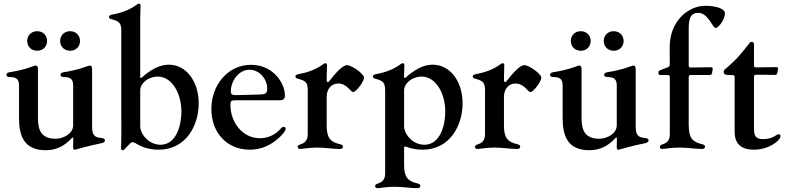

<svg xmlns="http://www.w3.org/2000/svg" viewBox="-20 -794 4242 1033"><path d="M225.9 14.2C290.5 14.2 329.5 -14.9 356.5 -41.2L366.1 -50.8C371.8 -56.1 373.9 -55.8 374.3 -48.3C374.3 -32.7 373.9 -16.3 373.6 -3.2C373.2 7.8 375.4 11.7 382.8 11.7C387.1 11.7 452.4 -9.6 528.4 -24.1C538.7 -26.3 544.7 -32.7 544.7 -37.3C544.7 -47.2 537.6 -49.7 528.4 -51.1C505 -54.3 475.5 -53.3 475.5 -109V-415.1C475.5 -433.9 473.7 -441.1 462.7 -441.1C457.4 -441.1 452.1 -438.6 447.4 -436.8C396 -417.6 347.7 -409.4 322.8 -405.5C312.1 -403.8 305.8 -399.5 305.8 -391.3C305.8 -382.5 312.5 -380 322.8 -379.6C348 -378.9 373.2 -376.4 373.6 -336.3V-119.7C373.6 -76 322.8 -47.6 278.8 -47.6C208.5 -47.6 184.3 -87 184.3 -154.5V-415.1C184.3 -433.9 182.5 -441.1 171.5 -441.1C166.2 -441.1 160.9 -438.6 156.2 -436.8C104.8 -417.6 56.5 -409.4 31.6 -405.5C21 -403.8 14.6 -399.5 14.6 -391.3C14.6 -382.5 21.3 -380 31.6 -379.6C56.8 -378.9 82 -376.4 82.4 -336.3V-159.1C82.4 -66.1 106.9 14.2 225.9 14.2ZM126.4 -573.5C126.4 -542.3 149.5 -521 180 -521C210.2 -521 233.3 -542.3 233.3 -573.5C233.3 -604.4 210.2 -626.4 180 -626.1C149.5 -626.4 126.4 -604.4 126.4 -573.5ZM303.6 -573.5C303.6 -542.3 326.7 -521 357.2 -521C387.4 -521 410.5 -542.3 410.5 -573.5C410.5 -604.4 387.4 -626.4 357.2 -626.1C326.7 -626.4 303.6 -604.4 303.6 -573.5Z M632.5 -152.3H632.8V-78.5C632.8 -28.8 631.4 -5.3 631.4 3.2C631.4 9.2 633.5 14.2 639.9 14.2C644.5 14.2 648.4 10.3 654.1 4.6C673.3 -15.3 685 -29.1 692.5 -29.1C702.8 -29.1 720.2 -16 734.4 -9.6C758.5 2.5 794.4 11.4 832.7 11.4C981.9 11.4 1049 -119.7 1049 -237.9C1049 -354.8 983 -446 888.1 -446C837 -446 790.5 -418.3 746.1 -379.6L742.9 -377.1C737.2 -372.9 735.4 -372.9 734.4 -378.2V-707.7L734.7 -708.1C734.7 -728.7 736.2 -749.6 736.2 -763.8C736.2 -771 733 -774.1 728 -774.1C724.1 -774.1 720.5 -772.7 715.9 -769.2C688.6 -748.6 648.1 -727.6 588.8 -716.6C574.2 -714.1 566.4 -711.3 566.4 -702.4C566.4 -695.7 571.4 -692.8 581.3 -690.3C626.1 -678.6 632.8 -666.9 632.8 -621.8L632.5 -621.4ZM734.4 -115.1V-306.8C734.4 -348 780.9 -382.1 828.1 -382.1C904.8 -382.1 956 -292.6 956 -193.2C956 -123.6 930.4 -15.3 843.8 -15.3C777.7 -15.3 734.4 -74.6 734.4 -115.1Z M1323.9 11.4C1380.7 11.4 1430 -8.9 1473 -45.8C1496.1 -65 1517 -89.1 1517 -101.9C1517 -107.6 1512.4 -111.5 1505.7 -111.5C1496.1 -111.5 1494 -104.4 1481.2 -92.3C1456 -66.8 1418.7 -50.4 1378.2 -50.4C1280.9 -50.4 1219.8 -141 1219.8 -228C1219.8 -249.3 1222.7 -254.6 1245 -254.6H1484.4C1505 -254.6 1512.8 -260.7 1512.8 -282.7C1512.8 -344.5 1451.3 -445.3 1330.6 -445.3C1205.6 -445.3 1117.2 -336.3 1117.2 -207.7C1117.2 -79.2 1201.7 11.4 1323.9 11.4ZM1221.9 -304C1221.9 -353.7 1261 -418.7 1322.4 -418.7C1376.4 -418.7 1417.6 -369 1417.6 -316.8C1417.6 -291.2 1408 -286.9 1379.6 -285.5C1328.8 -284.1 1257.5 -282.3 1256 -282.3C1230.1 -282.3 1221.9 -283.4 1221.9 -304Z M1594.5 7.5C1608 7.5 1641.3 0 1685.7 0C1732.6 0 1771.7 7.5 1807.9 7.5C1815.3 7.5 1824.9 5.7 1824.9 -5C1824.9 -12.4 1820.3 -15.6 1808.2 -18.5C1758.5 -29.8 1737.6 -51.5 1737.6 -117.9V-272.4C1737.6 -320.7 1767.8 -344.8 1799.7 -344.8C1846.6 -344.8 1866.1 -298.7 1880 -298.7C1896 -298.7 1938.6 -355.1 1938.6 -376.4C1938.6 -396 1873.2 -443.5 1846.6 -443.5C1820.3 -443.5 1775.9 -388.5 1756 -362.9C1750.4 -355.5 1746.8 -352.3 1742.5 -352.3C1736.5 -352.3 1737.6 -367.5 1737.6 -387.4L1737.9 -387.8C1737.9 -408.4 1739.3 -429.3 1739.3 -443.5C1739.3 -450.6 1736.2 -453.8 1731.2 -453.8C1727.3 -453.8 1723.7 -452.4 1719.1 -448.9C1691.8 -428.3 1651.3 -407.3 1592 -396.3C1577.4 -393.8 1569.6 -391 1569.6 -382.1C1569.6 -375.4 1574.6 -372.5 1584.5 -370C1630 -358.3 1636 -346.2 1636 -300.1L1635.7 -299.7V-74.6C1635.7 -49.4 1629.6 -27.3 1596.6 -17.4C1585.6 -13.8 1581.7 -9.9 1581.7 -3.9C1581.7 3.6 1587 7.5 1594.5 7.5Z M2011 218.4C2024.5 218.4 2057.9 210.9 2102.3 210.9C2149.1 210.9 2188.2 218.4 2224.4 218.4C2231.9 218.4 2241.5 216.6 2241.5 206C2241.5 198.5 2236.9 195.3 2224.8 192.5C2175.1 181.1 2154.1 159.4 2154.1 93V2.8C2154.5 -5.3 2157 -7.1 2164.8 -4.6L2166.5 -4.3C2189.6 5 2220.2 11.4 2252.5 11.4C2401.6 11.4 2468.8 -119.7 2468.8 -237.9C2468.8 -354.8 2402.7 -446 2307.9 -446C2256.7 -446 2210.2 -418.3 2165.8 -379.6L2162.6 -377.1C2156.2 -372.2 2154.5 -373.2 2154.1 -381.4V-387.8C2154.1 -408.4 2155.5 -429.3 2155.5 -443.5C2155.5 -450.6 2152.3 -453.8 2147.7 -453.8C2143.5 -453.8 2140.3 -452.4 2135.7 -448.9C2108 -428.3 2067.8 -407.3 2008.5 -396.3C1994 -393.8 1986.2 -391 1986.2 -382.1C1986.2 -375.4 1990.8 -372.5 2001.1 -370C2046.2 -358.3 2052.2 -346.2 2052.2 -299.7V136.4C2052.2 161.6 2046.2 183.6 2013.1 193.5C2002.1 197.1 1998.2 201 1998.2 207C1998.2 214.5 2003.6 218.4 2011 218.4ZM2154.1 -115.1V-306.8C2154.1 -348 2200.6 -382.1 2247.9 -382.1C2324.6 -382.1 2375.7 -292.6 2375.7 -193.2C2375.7 -123.6 2350.1 -15.3 2263.5 -15.3C2197.4 -15.3 2154.1 -74.6 2154.1 -115.1Z M2548.3 7.5C2561.8 7.5 2595.2 0 2639.6 0C2686.4 0 2725.5 7.5 2761.7 7.5C2769.2 7.5 2778.8 5.7 2778.8 -5C2778.8 -12.4 2774.1 -15.6 2762.1 -18.5C2712.4 -29.8 2691.4 -51.5 2691.4 -117.9V-272.4C2691.4 -320.7 2721.6 -344.8 2753.6 -344.8C2800.4 -344.8 2820 -298.7 2833.8 -298.7C2849.8 -298.7 2892.4 -355.1 2892.4 -376.4C2892.4 -396 2827.1 -443.5 2800.4 -443.5C2774.1 -443.5 2729.8 -388.5 2709.9 -362.9C2704.2 -355.5 2700.6 -352.3 2696.4 -352.3C2690.3 -352.3 2691.4 -367.5 2691.4 -387.4L2691.8 -387.8C2691.8 -408.4 2693.2 -429.3 2693.2 -443.5C2693.2 -450.6 2690 -453.8 2685 -453.8C2681.1 -453.8 2677.6 -452.4 2672.9 -448.9C2645.6 -428.3 2605.1 -407.3 2545.8 -396.3C2531.2 -393.8 2523.4 -391 2523.4 -382.1C2523.4 -375.4 2528.4 -372.5 2538.4 -370C2583.8 -358.3 2589.8 -346.2 2589.8 -300.1L2589.5 -299.7V-74.6C2589.5 -49.4 2583.5 -27.3 2550.4 -17.4C2539.4 -13.8 2535.5 -9.9 2535.5 -3.9C2535.5 3.6 2540.8 7.5 2548.3 7.5Z M3150.6 14.2C3215.2 14.2 3254.3 -14.9 3281.2 -41.2L3290.8 -50.8C3296.5 -56.1 3298.7 -55.8 3299 -48.3C3299 -32.7 3298.7 -16.3 3298.3 -3.2C3297.9 7.8 3300.1 11.7 3307.5 11.7C3311.8 11.7 3377.1 -9.6 3453.1 -24.1C3463.4 -26.3 3469.5 -32.7 3469.5 -37.3C3469.5 -47.2 3462.4 -49.7 3453.1 -51.1C3429.7 -54.3 3400.2 -53.3 3400.2 -109V-415.1C3400.2 -433.9 3398.4 -441.1 3387.4 -441.1C3382.1 -441.1 3376.8 -438.6 3372.2 -436.8C3320.7 -417.6 3272.4 -409.4 3247.5 -405.5C3236.9 -403.8 3230.5 -399.5 3230.5 -391.3C3230.5 -382.5 3237.2 -380 3247.5 -379.6C3272.7 -378.9 3297.9 -376.4 3298.3 -336.3V-119.7C3298.3 -76 3247.5 -47.6 3203.5 -47.6C3133.2 -47.6 3109 -87 3109 -154.5V-415.1C3109 -433.9 3107.2 -441.1 3096.2 -441.1C3090.9 -441.1 3085.6 -438.6 3081 -436.8C3029.5 -417.6 2981.2 -409.4 2956.3 -405.5C2945.7 -403.8 2939.3 -399.5 2939.3 -391.3C2939.3 -382.5 2946 -380 2956.3 -379.6C2981.5 -378.9 3006.7 -376.4 3007.1 -336.3V-159.1C3007.1 -66.1 3031.6 14.2 3150.6 14.2ZM3051.1 -573.5C3051.1 -542.3 3074.2 -521 3104.8 -521C3134.9 -521 3158 -542.3 3158 -573.5C3158 -604.4 3134.9 -626.4 3104.8 -626.1C3074.2 -626.4 3051.1 -604.4 3051.1 -573.5ZM3228.3 -573.5C3228.3 -542.3 3251.4 -521 3282 -521C3312.1 -521 3335.2 -542.3 3335.2 -573.5C3335.2 -604.4 3312.1 -626.4 3282 -626.1C3251.4 -626.4 3228.3 -604.4 3228.3 -573.5Z M3583.8 -379.6V-74.6C3583.8 -49.4 3577.8 -27.3 3544.7 -17.4C3533.7 -13.8 3529.8 -9.9 3529.8 -3.9C3529.8 3.6 3535.2 7.5 3542.6 7.5C3556.1 7.5 3589.5 0 3633.9 0C3680.8 0 3719.8 7.5 3756 7.5C3763.5 7.5 3773.1 5.7 3773.1 -5C3773.1 -12.4 3768.5 -15.6 3756.4 -18.5C3706.7 -29.8 3685.7 -51.5 3685.7 -117.9H3685.4V-379.6C3685.7 -387.4 3688.6 -390.3 3696.7 -390.6L3797.6 -390.3C3805.8 -390.6 3809.3 -393.5 3811.1 -401.3L3814.3 -421.2C3815.3 -429.3 3812.9 -432.2 3804.7 -432.2L3696.7 -430.8C3688.6 -430.8 3685.7 -433.6 3685.4 -441.8V-633.2C3685.4 -684.7 3689.3 -724.8 3737.2 -724.8C3789.4 -724.8 3815 -643.5 3829.5 -643.5C3846.6 -643.5 3880.3 -689.6 3880.3 -722.3C3880.3 -747.2 3833.5 -762.8 3773.4 -762.8C3687.1 -762.8 3582 -685 3583.1 -536.9L3583.5 -447.4C3583.1 -439.3 3580.6 -435.4 3573.2 -432.2L3530.9 -415.8C3523.4 -412.6 3521.3 -408.7 3522.7 -400.9L3523.4 -397.7C3524.1 -392 3526.3 -390.3 3533.4 -390.3L3572.4 -390.6C3580.6 -390.3 3583.5 -387.8 3583.8 -379.6Z M4036.2 11.4C4119.7 11.4 4179.3 -40.1 4179.3 -60C4179.3 -69.2 4175.1 -71.7 4169 -72.1C4157 -72.4 4142.8 -45.8 4084.2 -45.5C4044 -45.1 4036.6 -66.8 4036.6 -103.3V-381C4036.9 -389.2 4039.8 -391.7 4047.9 -392L4148.8 -391C4157 -391.3 4160.5 -394.2 4162.3 -402L4165.8 -422.2C4167.3 -430 4164.8 -432.9 4156.6 -432.9L4047.9 -431.5C4039.8 -431.5 4036.9 -434.3 4036.6 -442.5V-555.4C4036.6 -565 4031.2 -568.9 4024.5 -568.9C4016.7 -568.9 4012.8 -563.2 4006 -554.3C3975.5 -514.2 3941.8 -472.3 3885.7 -425.8C3878.9 -420.5 3873.6 -416.5 3873.6 -407.3C3873.6 -397 3880.7 -390.3 3900.6 -390.3H3921.2C3929.3 -389.9 3932.2 -387.1 3932.5 -378.9V-102.6C3932.5 -73.5 3924.4 11.4 4036.2 11.4Z"/></svg>

Font: Margiela Serif Medium
Style: Regular
Weight: 500
Designer: Andreas Faust, Stefan Endress
Version: Version 1.002;FEAKit 1.0